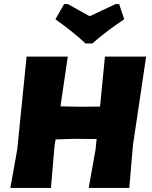

<svg xmlns="http://www.w3.org/2000/svg" viewBox="-20 -926 751 946"><path d="M567 -906 592 -831Q507 -775 435 -712H401Q343 -767 253 -831L296 -906H314L422 -846Q445 -857 489 -877.5Q533 -898 550 -906ZM314 -647 278 -402 379 -400 473 -401 497 -647H700L635 -210L617 0H417L451 -190L456 -241L348 -242L254 -239L249 -210L231 0H31L65 -190L111 -647Z"/></svg>

Font: Alegreya Sans SC Black
Style: Italic
Weight: 900
Italic angle: -7°
Designer: Juan Pablo del Peral
Foundry: Huerta Tipografica
Version: Version 2.007